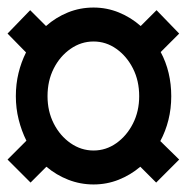

<svg xmlns="http://www.w3.org/2000/svg" viewBox="-20 -597 496 509"><path d="M228 -108Q193 -108 161 -120.5Q129 -133 103 -155L61 -113L0 -174L50 -224Q37 -250 29.5 -280Q22 -310 22 -342Q22 -374 29 -403Q36 -432 49 -458L0 -508L60 -570L102 -528Q128 -551 160 -564Q192 -577 228 -577Q263 -577 295 -564Q327 -551 353 -528L395 -570L455 -508L406 -459Q420 -433 427 -403.5Q434 -374 434 -342Q434 -309 426.5 -279Q419 -249 405 -223L455 -174L394 -113L352 -155Q326 -133 294.5 -120.5Q263 -108 228 -108ZM228 -198Q261 -198 288.5 -217.5Q316 -237 332.5 -269.5Q349 -302 349 -342Q349 -383 332.5 -415.5Q316 -448 288.5 -467.5Q261 -487 228 -487Q195 -487 167 -467.5Q139 -448 122.5 -415.5Q106 -383 106 -342Q106 -302 122.5 -269.5Q139 -237 167 -217.5Q195 -198 228 -198Z"/></svg>

Font: Archivo Narrow
Style: Bold
Weight: 700
Designer: Hector Gatti
Foundry: Omnibus-Type
Version: Version 3.002